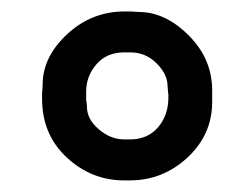

<svg xmlns="http://www.w3.org/2000/svg" viewBox="-20 -722 439 334"><path d="M272.5 -560.1 271.5 -572.3Q271.5 -592.8 252.4 -611.8Q233.4 -630.9 206.5 -630.9H196.3Q165.5 -630.9 147.7 -610.1Q129.9 -589.4 129.9 -563V-547.9Q131.3 -540.5 131.3 -535.6Q131.3 -514.6 151.9 -497.1Q172.4 -479.5 196.3 -479.5H206.1Q236.8 -479.5 254.9 -500.5Q272.9 -521.5 272.9 -552.2V-557.6ZM196.8 -702.1H206.5Q217.3 -701.2 221.2 -701.2Q267.6 -701.2 308.3 -660.4Q349.1 -619.6 349.1 -564.5V-544.9Q349.1 -487.8 306.2 -448Q263.2 -408.2 206.1 -408.2H195.8Q139.2 -408.2 96.2 -448Q53.2 -487.8 53.2 -550.3V-560.5Q54.2 -569.3 54.2 -574.7Q54.2 -623 96.9 -662.6Q139.6 -702.1 196.8 -702.1Z"/></svg>

Font: Averia Sans Libre
Style: Bold
Weight: 700
Version: Version 1.002